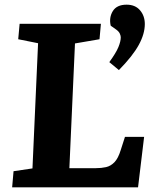

<svg xmlns="http://www.w3.org/2000/svg" viewBox="-20 -802 665 822"><path d="M38 -69 119 -81 143 -617 58 -634 64 -700H412L406 -634L301 -616L277 -82H390Q414 -82 434 -86.5Q454 -91 470 -107.5Q486 -124 497 -160L515 -216H597L571 0H32ZM489 -502 448 -536Q477 -576 487 -600.5Q497 -625 497 -642Q497 -649 493 -658Q489 -667 478 -675L454 -692Q446 -727 463 -754.5Q480 -782 522 -782Q559 -782 579.5 -758Q600 -734 600 -699Q600 -657 574 -609.5Q548 -562 489 -502Z"/></svg>

Font: Literata 12pt
Style: Bold Italic
Weight: 700
Italic angle: -2°
Designer: Latin by Veronika Burian and Jose Scaglione. Greek by Irene Vlachou. Cyrillic by Vera Evstafieva
Foundry: TypeTogether
Version: Version 3.002